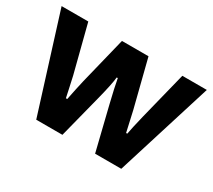

<svg xmlns="http://www.w3.org/2000/svg" viewBox="-105 -718 1009 909"><g transform="rotate(30 399.0 -263.0)"><path d="M167 0 2 -525.9H147.9L213.9 -268.1Q219.2 -245.6 227.8 -205.1Q236.3 -164.6 237.8 -158.2H245.1Q257.8 -222.2 269 -270L332 -525.9H477.1L542 -269Q546.4 -251 566.9 -158.2H573.2Q579.1 -191.4 597.2 -266.1L662.1 -525.9H795.9L631.8 0H488.8L431.2 -234.9Q410.2 -321.3 402.8 -363.8H397Q392.6 -322.3 370.1 -234.9L310.1 0Z"/></g></svg>

Font: Archivo
Style: Bold
Weight: 700
Designer: Hector Gatti
Foundry: Omnibus-Type
Version: Version 2.001